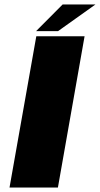

<svg xmlns="http://www.w3.org/2000/svg" viewBox="-20 -837 446 857"><path d="M22.5 0 142 -675H357.5L238.5 0ZM141 -698 259.5 -817H406L239 -698Z"/></svg>

Font: Anybody ExtraExpanded ExtraBold
Style: Italic
Weight: 800
Width: 8
Italic angle: -10°
Designer: Tyler Finck
Foundry: Etcetera Type Company
Version: Version 1.010; ttfautohint (v1.8.3) -l 8 -r 50 -G 200 -x 14 